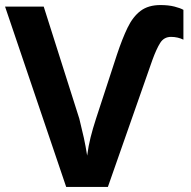

<svg xmlns="http://www.w3.org/2000/svg" viewBox="-20 -740 757 760"><path d="M657 -594Q629 -594 614 -570Q599 -546 583 -502L407 0H242L0 -714H153L294 -270Q305 -226 312 -194Q319 -162 325 -124Q330 -162 338.5 -196Q347 -230 360 -270L443 -524Q464 -587 485 -630.5Q506 -674 536.5 -697Q567 -720 615 -720Q647 -720 670.5 -714Q694 -708 706 -701V-583Q696 -588 683.5 -591Q671 -594 657 -594Z"/></svg>

Font: Noto Sans IKEA
Style: Bold
Weight: 600
Designer: Monotype Design Team
Foundry: Monotype Imaging Inc.
Version: Version 2.001